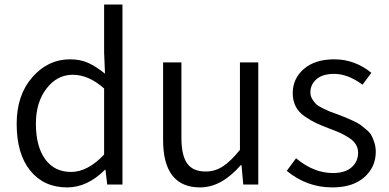

<svg xmlns="http://www.w3.org/2000/svg" viewBox="-20 -816 1719 849"><path d="M277.3 12.7Q173.8 12.7 113.8 -61.5Q53.7 -135.7 53.7 -268.6Q53.7 -395.5 123 -474.6Q192.4 -553.7 289.1 -553.7Q335 -553.7 369.6 -538.1Q404.3 -522.5 444.3 -490.2L440.4 -584V-795.9H521.5V0H454.1L446.3 -65.4H444.3Q366.2 12.7 277.3 12.7ZM293.9 -55.7Q368.2 -55.7 440.4 -132.8V-424.8Q372.1 -485.4 301.8 -485.4Q232.4 -485.4 185.5 -424.3Q138.7 -363.3 138.7 -269.5Q138.7 -168.9 179.7 -112.3Q220.7 -55.7 293.9 -55.7Z M865.2 12.7Q701.2 12.7 701.2 -197.3V-540H782.2V-207Q782.2 -128.9 807.6 -93.3Q833 -57.6 889.6 -57.6Q930.7 -57.6 965.3 -80.1Q1000 -102.5 1041 -153.3V-540H1122.1V0H1055.7L1047.9 -85.9H1044.9Q959 12.7 865.2 12.7Z M1449.2 12.7Q1336.9 12.7 1248 -60.5L1289.1 -116.2Q1367.2 -50.8 1452.1 -50.8Q1505.9 -50.8 1534.7 -76.2Q1563.5 -101.6 1563.5 -140.6Q1563.5 -161.1 1553.2 -177.7Q1543 -194.3 1522 -207.5Q1501 -220.7 1483.9 -228.5Q1466.8 -236.3 1437.5 -247.1Q1401.4 -260.7 1378.4 -271.5Q1355.5 -282.2 1328.1 -300.8Q1300.8 -319.3 1287.6 -345.2Q1274.4 -371.1 1274.4 -403.3Q1274.4 -468.8 1323.7 -511.2Q1373 -553.7 1458 -553.7Q1548.8 -553.7 1622.1 -494.1L1583 -441.4Q1518.6 -489.3 1458 -489.3Q1406.2 -489.3 1379.4 -465.8Q1352.5 -442.4 1352.5 -407.2Q1352.5 -391.6 1360.4 -378.4Q1368.2 -365.2 1377 -356.4Q1385.7 -347.7 1405.8 -337.9Q1425.8 -328.1 1437.5 -323.2Q1449.2 -318.4 1474.6 -309.6Q1502 -298.8 1509.8 -295.9Q1517.6 -293 1541.5 -281.7Q1565.4 -270.5 1574.2 -263.7Q1583 -256.8 1599.6 -243.2Q1616.2 -229.5 1623 -216.3Q1629.9 -203.1 1635.7 -184.6Q1641.6 -166 1641.6 -144.5Q1641.6 -77.1 1590.8 -32.2Q1540 12.7 1449.2 12.7Z"/></svg>

Font: Gen Shin Gothic Normal
Style: Regular
Weight: 300
Designer: [Source Han Sans]
Ryoko NISHIZUKA  (kana & ideographs); Paul D. Hunt (Latin, Greek & Cyrillic); Wenlong ZHANG  (bopomofo
Version: Version 1.002.20150607